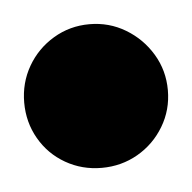

<svg xmlns="http://www.w3.org/2000/svg" viewBox="-66 -487 233 233"><g transform="rotate(-5 50.5 -370.5)"><path d="M-37 -370Q-37 -346 -25.5 -326Q-14 -306 6 -294.5Q26 -283 50 -283Q74 -283 94 -294.5Q114 -306 126 -326Q138 -346 138 -370Q138 -394 126 -414Q114 -434 94 -446Q74 -458 50 -458Q26 -458 6 -446Q-14 -434 -25.5 -414Q-37 -394 -37 -370Z"/></g></svg>

Font: Linefont
Style: Bold
Weight: 700
Monospace: yes
Version: Version 3.002;gftools[0.9.33]